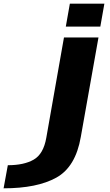

<svg xmlns="http://www.w3.org/2000/svg" viewBox="-204 -793 595 1043"><path d="M-184.5 230Q-2.5 230 102.2 171.8Q207 113.5 235 -49.5L331 -589.5H143.5L47.5 -44.5Q32 44 -21 74.2Q-74 104.5 -161.5 104.5ZM175.5 -773 153.5 -648.5H341L363 -773Z"/></svg>

Font: Anybody Expanded
Style: Bold Italic
Weight: 700
Width: 7
Italic angle: -10°
Version: Version 1.113;gftools[0.9.25]